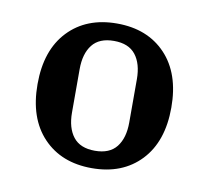

<svg xmlns="http://www.w3.org/2000/svg" viewBox="-52 -762 532 489"><g transform="rotate(10 213.5 -518.0)"><path d="M214 -376Q252 -376 270 -399Q288 -422 288 -462V-574Q288 -614 270 -637Q252 -660 214 -660Q176 -660 158 -637Q140 -614 140 -574V-462Q140 -422 158 -399Q176 -376 214 -376ZM214 -331Q135 -331 88 -380.5Q41 -430 41 -518Q41 -606 88 -655.5Q135 -705 214 -705Q293 -705 340 -655.5Q387 -606 387 -518Q387 -430 340 -380.5Q293 -331 214 -331Z"/></g></svg>

Font: IBM Plex Serif SemiBold
Style: Regular
Weight: 600
Designer: Mike Abbink, Paul van der Laan, Pieter van Rosmalen
Foundry: Bold Monday
Version: Version 2.5